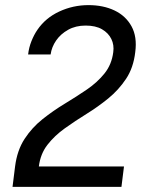

<svg xmlns="http://www.w3.org/2000/svg" viewBox="-20 -732 586 751"><path d="M29 -1 39 -81Q47 -144 76 -188.5Q105 -233 146.5 -266Q188 -299 233.5 -326.5Q279 -354 320 -382Q361 -410 389 -445Q417 -480 423 -528Q427 -556 415.5 -579.5Q404 -603 379 -617.5Q354 -632 315 -632Q276 -632 246.5 -615.5Q217 -599 199.5 -573.5Q182 -548 178 -519H90Q93 -546 103 -571Q113 -596 126 -615Q158 -662 212 -687Q266 -712 326 -712Q384 -712 428 -691Q472 -670 494.5 -629Q517 -588 509 -528Q502 -467 473 -423.5Q444 -380 403.5 -347Q363 -314 318.5 -286.5Q274 -259 233.5 -230Q193 -201 165.5 -165.5Q138 -130 132 -81H465L455 -1Z"/></svg>

Font: Inclusive Sans
Style: Italic
Weight: 400
Italic angle: -7°
Designer: Olivia King
Foundry: Olivia King
Version: Version 2.004